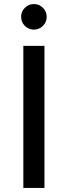

<svg xmlns="http://www.w3.org/2000/svg" viewBox="-20 -926 334 946"><path d="M191.5 -798.5Q173 -780 147 -780Q121 -780 102.5 -798.5Q84 -817 84 -843Q84 -869 102.5 -887.5Q121 -906 147 -906Q173 -906 191.5 -887.5Q210 -869 210 -843Q210 -817 191.5 -798.5ZM95 0V-700H199V0Z"/></svg>

Font: Overpass Light
Style: Bold
Weight: 600
Designer: Delve Withrington, Thomas Jockin
Foundry: Delve Fonts
Version: Version 3.000;DELV;Overpass